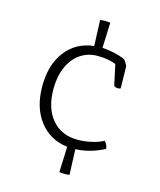

<svg xmlns="http://www.w3.org/2000/svg" viewBox="-116 -798 793 951"><g transform="rotate(15 280.0 -322.0)"><path d="M279 68 284 -63Q194 -74 140.5 -143Q87 -212 87 -322Q87 -432 140 -501Q193 -570 284 -580L279 -712Q284 -713 291 -713.5Q298 -714 305 -714Q312 -714 319 -713.5Q326 -713 331 -712L326 -582Q357 -580 388.5 -573Q420 -566 444 -555Q455 -542 463 -525L465 -411Q458 -408 450 -408Q440 -408 431 -414L408 -521Q369 -537 314 -537Q263 -537 224.5 -510Q186 -483 165 -434.5Q144 -386 144 -322Q144 -224 192.5 -167Q241 -110 324 -110Q359 -110 394.5 -118Q430 -126 456 -140Q464 -132 468 -122.5Q472 -113 473 -103Q439 -85 402.5 -74.5Q366 -64 326 -62L331 68Q326 69 319 69.5Q312 70 305 70Q298 70 291 69.5Q284 69 279 68Z"/></g></svg>

Font: Scope One
Style: Regular
Weight: 400
Designer: Dalton Maag Ltd
Foundry: Dalton Maag Ltd
Version: Version 1.001; ttfautohint (v1.4.1) -l 11 -r 50 -G 50 -x 14 